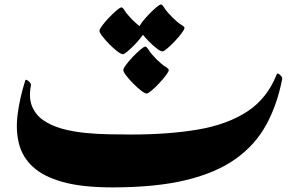

<svg xmlns="http://www.w3.org/2000/svg" viewBox="-20 -812 1299 837"><path d="M470.2 4.9Q337.9 4.9 253.2 -18.8Q168.5 -42.5 122.8 -85.2Q77.1 -127.9 62.5 -186.3Q47.9 -244.6 56.9 -314.2Q65.9 -383.8 89.8 -460.4Q91.3 -466.3 97.9 -462.9Q104.5 -459.5 110.4 -452.4Q116.2 -445.3 114.7 -439.5Q104.5 -385.3 119.9 -348.1Q135.3 -311 169.2 -287.6Q203.1 -264.2 249.5 -251.2Q295.9 -238.3 348.6 -232.9Q401.4 -227.5 453.9 -226.6Q506.3 -225.6 551.8 -225.6Q715.8 -225.6 843.3 -247.3Q970.7 -269 1057.9 -325.9Q1145 -382.8 1186.5 -488.3Q1189 -493.7 1195.1 -490Q1201.2 -486.3 1206.3 -479.5Q1211.4 -472.7 1210 -466.8Q1188.5 -356 1140.9 -268.6Q1093.3 -181.2 1008.3 -120.1Q923.3 -59.1 791.5 -27.1Q659.7 4.9 470.2 4.9ZM611.8 -678.2Q611.8 -671.9 599.6 -655.3Q587.4 -638.7 570.1 -620.4Q552.7 -602.1 537.1 -588.9Q521.5 -575.7 515.6 -575.7Q507.8 -575.7 491.2 -588.4Q474.6 -601.1 456.8 -619.1Q439 -637.2 426.3 -653.8Q413.6 -670.4 413.6 -678.2Q413.6 -684.6 425.8 -700.9Q438 -717.3 455.3 -735.4Q472.7 -753.4 488 -766.6Q503.4 -779.8 509.8 -779.8Q515.1 -779.8 524.4 -764.6Q533.7 -749.5 557.6 -725.1Q581.5 -701.7 596.7 -692.4Q611.8 -683.1 611.8 -678.2ZM784.2 -690.4Q784.2 -684.1 772 -667.5Q759.8 -650.9 742.4 -632.6Q725.1 -614.3 709.5 -601.1Q693.8 -587.9 688 -587.9Q680.2 -587.9 663.6 -600.6Q647 -613.3 629.2 -631.3Q611.3 -649.4 598.6 -666Q585.9 -682.6 585.9 -690.4Q585.9 -697.3 598.1 -713.6Q610.4 -730 627.7 -748Q645 -766.1 660.4 -779.3Q675.8 -792.5 682.1 -792.5Q687.5 -792.5 696.8 -777.1Q706.1 -761.7 730 -737.8Q753.9 -713.9 769 -704.8Q784.2 -695.8 784.2 -690.4ZM715.8 -506.8Q715.8 -500.5 703.6 -484.1Q691.4 -467.8 674.1 -449.2Q656.7 -430.7 641.1 -417.5Q625.5 -404.3 619.6 -404.3Q611.8 -404.3 595.2 -417Q578.6 -429.7 560.8 -447.8Q543 -465.8 530.3 -482.4Q517.6 -499 517.6 -506.8Q517.6 -513.7 529.8 -530Q542 -546.4 559.3 -564.5Q576.7 -582.5 592 -595.7Q607.4 -608.9 613.8 -608.9Q619.1 -608.9 628.4 -593.8Q637.7 -578.6 661.6 -554.2Q685.5 -530.8 700.7 -521.5Q715.8 -512.2 715.8 -506.8Z"/></svg>

Font: Awami Nastaliq
Style: Bold
Weight: 700
Designer: Peter Martin, SIL International
Foundry: SIL International
Version: Version 3.100